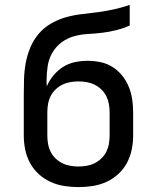

<svg xmlns="http://www.w3.org/2000/svg" viewBox="-20 -755 640 783"><path d="M300 8Q271 8 242 3.5Q213 -1 186.5 -13Q160 -25 138.5 -44.5Q117 -64 103 -89.5Q89 -115 83 -144Q77 -173 77 -202V-367Q77 -400 78 -433Q79 -466 85 -498.5Q91 -531 104 -562Q117 -593 138.5 -618Q160 -643 189 -659.5Q218 -676 250 -685Q282 -694 315 -697.5Q348 -701 380.5 -705.5Q413 -710 445 -717Q477 -724 509 -735V-651Q482 -639 454 -632Q426 -625 397.5 -621.5Q369 -618 340 -616.5Q311 -615 283 -607.5Q255 -600 231.5 -582.5Q208 -565 193.5 -540Q179 -515 174.5 -486Q170 -457 170 -428Q170 -422 170 -415.5Q170 -409 171 -403Q181 -427 198 -447.5Q215 -468 237 -482Q259 -496 285 -501.5Q311 -507 337 -507Q364 -507 390 -501.5Q416 -496 438.5 -482Q461 -468 478 -447Q495 -426 505 -401.5Q515 -377 519 -350.5Q523 -324 523 -297V-202Q523 -173 517 -144Q511 -115 497 -89.5Q483 -64 461.5 -44.5Q440 -25 413.5 -13Q387 -1 358 3.5Q329 8 300 8ZM300 -76Q317 -76 334 -79Q351 -82 366 -89.5Q381 -97 393.5 -109Q406 -121 413.5 -136Q421 -151 424 -168Q427 -185 427 -202V-297Q427 -314 424 -331Q421 -348 413.5 -363Q406 -378 393.5 -390Q381 -402 366 -409.5Q351 -417 334 -420Q317 -423 300 -423Q283 -423 266 -420Q249 -417 234 -409.5Q219 -402 206.5 -390Q194 -378 186.5 -363Q179 -348 176 -331Q173 -314 173 -298V-202Q173 -185 176 -168Q179 -151 186.5 -136Q194 -121 206.5 -109Q219 -97 234 -89.5Q249 -82 266 -79Q283 -76 300 -76Z"/></svg>

Font: Iosevka Fixed Curly Md Ex
Style: Regular
Weight: 500
Width: 7
Monospace: yes
Designer: Belleve Invis
Foundry: Belleve Invis
Version: Version 30.1.2